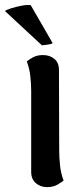

<svg xmlns="http://www.w3.org/2000/svg" viewBox="-51 -754 335 788"><path d="M192 -135Q192 -106 195.5 -74Q199 -42 210 -13Q202 -6 184.5 4Q167 14 142 14Q115 14 96 -2.5Q77 -19 77 -48V-380Q77 -409 73.5 -441Q70 -473 59 -502Q67 -509 84 -518.5Q101 -528 125 -528Q154 -528 172.5 -512Q191 -496 191 -467ZM-31 -709Q-24 -714 -5 -720Q14 -726 37 -730.5Q60 -735 75 -733L165 -577Q160 -573 146 -571Q132 -569 121 -568Z"/></svg>

Font: Arima SemiBold
Style: Regular
Weight: 600
Designer: Joana Correia and Natanael Gama
Foundry: NDISCOVER
Version: Version 1.101;gftools[0.9.23]